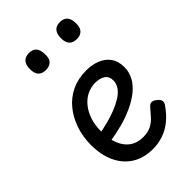

<svg xmlns="http://www.w3.org/2000/svg" viewBox="-239 -890 1004 1004"><g transform="rotate(-45 263.0 -388.0)"><path d="M277 19Q210 19 162 -11.5Q114 -42 88.5 -97Q63 -152 63 -224Q63 -285 81 -338.5Q99 -392 132.5 -433Q166 -474 213.5 -496.5Q261 -519 321 -519Q364 -519 399 -505Q434 -491 454.5 -462.5Q475 -434 475 -390Q475 -352 457 -320Q439 -288 407.5 -263Q376 -238 333.5 -218.5Q291 -199 241.5 -186Q192 -173 138 -165L135 -234Q169 -240 204.5 -249Q240 -258 272.5 -271Q305 -284 330.5 -300Q356 -316 370.5 -336.5Q385 -357 385 -381Q385 -413 363 -426.5Q341 -440 309 -440Q276 -440 247 -425.5Q218 -411 196.5 -384Q175 -357 163 -320.5Q151 -284 151 -240Q151 -182 167 -142.5Q183 -103 213 -82Q243 -61 285 -61Q320 -61 343.5 -72.5Q367 -84 385 -104Q403 -124 422 -146Q434 -161 447 -160Q460 -159 473 -148Q487 -137 490.5 -126Q494 -115 486 -102Q458 -60 425 -33Q392 -6 355 6.5Q318 19 277 19ZM174 -669Q146 -669 132 -684.5Q118 -700 118 -731Q118 -763 132 -779Q146 -795 174 -795Q202 -795 215.5 -779Q229 -763 229 -731Q231 -700 216.5 -684.5Q202 -669 174 -669ZM403 -669Q375 -669 361 -684.5Q347 -700 347 -731Q347 -763 361 -779Q375 -795 403 -795Q430 -795 444 -779Q458 -763 458 -731Q459 -700 444.5 -684.5Q430 -669 403 -669Z"/></g></svg>

Font: Playwrite GB S
Style: Regular
Weight: 400
Designer: Veronika Burian, José Scaglione
Foundry: TypeTogether
Version: Version 1.000